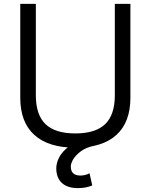

<svg xmlns="http://www.w3.org/2000/svg" viewBox="-20 -750 775 988"><path d="M381.3 218Q327.3 218 298.5 191.5Q269.6 165 269.6 116.3Q269.6 92 281.6 65.7Q293.6 39.3 319.9 15.8Q346.3 -7.7 388.9 -24.3L461.7 0.3Q420.7 10 395 29.3Q369.4 48.7 356.9 69.6Q344.4 90.6 344.4 107Q344.4 153.3 394 153.3Q418.7 153.3 440.7 141.6L454.7 204.3Q422.7 218 381.3 218ZM367.7 10Q229 10 156.7 -55.7Q84.3 -121.3 84.3 -246.7V-730H164.4V-260Q164.4 -159.4 214 -111.4Q263.7 -63.4 367.7 -63.4Q471.6 -63.4 521.3 -111.4Q570.9 -159.4 570.9 -260V-730H651V-246.7Q651 -121.3 579 -55.7Q507 10 367.7 10Z"/></svg>

Font: M PLUS 1 Thin
Style: Regular
Weight: 100
Designer: Coji Morishita
Foundry: UNDERFOREST DESIGN
Version: Version 1.001